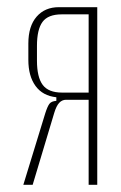

<svg xmlns="http://www.w3.org/2000/svg" viewBox="-20 -515 336 535"><path d="M251 0H227V-237H164Q153 -237 145 -228.5Q137 -220 131 -200L71 0H45L106 -199Q112 -218 117.5 -225.5Q123 -233 137 -234V-244Q99 -248 79 -275.5Q59 -303 59 -348V-394Q59 -442 82 -468.5Q105 -495 144 -495H251ZM83 -346Q83 -300 99 -278.5Q115 -257 153 -257H227V-475H152Q114 -475 98.5 -454Q83 -433 83 -387Z"/></svg>

Font: Moniqa Thin Paragraph
Style: Regular
Weight: 100
Designer: Rajesh Rajput
Foundry: Rajesh Rajput
Version: Version 1.000